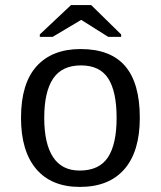

<svg xmlns="http://www.w3.org/2000/svg" viewBox="-20 -733 640 763"><path d="M535.6 -264.6Q535.6 -131.3 474.4 -60.8Q413.1 9.8 297.4 9.8Q184.1 9.8 123.8 -61.5Q63.5 -132.8 63.5 -264.6Q63.5 -400.9 125.2 -469.5Q187 -538.1 300.3 -538.1Q419.4 -538.1 477.5 -470.2Q535.6 -402.3 535.6 -264.6ZM443.4 -264.6Q443.4 -369.6 409.9 -421.4Q376.5 -473.1 301.8 -473.1Q226.1 -473.1 190.9 -420.4Q155.8 -367.7 155.8 -264.6Q155.8 -162.1 190.9 -108.6Q226.1 -55.2 296.4 -55.2Q374 -55.2 408.7 -107.4Q443.4 -159.7 443.4 -264.6ZM461.4 -596.2V-586.4H410.2L303.2 -653.8H302.2L189 -586.4H138.2V-596.2L262.2 -712.9H342.3Z"/></svg>

Font: Courier New
Style: Regular
Weight: 400
Designer: Steve Matteson
Foundry: Ascender Corporation
Version: Version 2.00.3